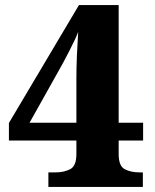

<svg xmlns="http://www.w3.org/2000/svg" viewBox="-20 -734 607 754"><path d="M170 0V-57H198Q231 -57 255.5 -69.5Q280 -82 280 -129V-182H15V-251L290 -714H446V-252H542V-182H446V-129Q446 -82 470 -69.5Q494 -57 528 -57H541V0ZM96 -252H280V-423Q280 -467 282 -515Q284 -563 287 -609Q283 -597 273 -576Q263 -555 251.5 -532.5Q240 -510 230 -491.5Q220 -473 216 -466Z"/></svg>

Font: Noto Serif ExtraBold
Style: Regular
Weight: 800
Designer: Monotype Design Team
Foundry: Monotype Imaging Inc.
Version: Version 2.014